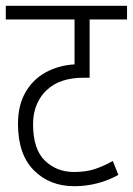

<svg xmlns="http://www.w3.org/2000/svg" viewBox="-20 -642 458 662"><path d="M418 -575H289V-374H269Q187 -374 143 -333Q121 -314 107.5 -283.5Q94 -253 94 -214Q94 -128 134.5 -88.5Q175 -49 235 -49Q275 -49 305 -58.5Q335 -68 369 -87L388 -39Q354 -20 315.5 -10Q277 0 236 0Q151 0 96.5 -55Q42 -110 42 -215Q42 -279 68 -324Q94 -369 138.5 -393Q183 -417 237 -420V-575H0V-622H418Z"/></svg>

Font: Noto Sans Devanagari UI Condensed Light
Style: Regular
Weight: 300
Width: 3
Designer: Jelle Bosma - Monotype Design Team
Foundry: Monotype Imaging Inc.
Version: Version 2.004; ttfautohint (v1.8.4.7-5d5b)